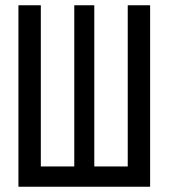

<svg xmlns="http://www.w3.org/2000/svg" viewBox="-20 -709 640 729"><path d="M338 -689V-77H465V-689H550V0H50V-689H135V-77H262V-689Z"/></svg>

Font: Wlorlttqgufhjawjgtejqphaquk
Style: Regular
Weight: 400
Monospace: yes
Designer: Carrois Corporate & Edenspiekermann
Foundry: Carrois Corporate GbR & Edenspiekermann AG
Version: Version 2.001